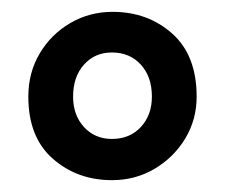

<svg xmlns="http://www.w3.org/2000/svg" viewBox="-20 -731 382 326"><path d="M170.2 -425.1Q111 -425.1 69.6 -461.6Q28.1 -498 28.1 -567Q28.1 -607.7 47.4 -640.2Q66.6 -672.7 99.3 -691.8Q131.9 -710.9 171.1 -710.9Q231 -710.9 272.5 -673.9Q313.9 -637 313.9 -566.8Q313.9 -527.9 294.4 -495.6Q274.8 -463.4 242.3 -444.3Q209.7 -425.1 170.2 -425.1ZM170 -495.1Q200.3 -495.1 219.1 -515.3Q237.9 -535.5 237.9 -567Q237.9 -600.7 219.1 -621.3Q200.3 -641.9 170 -641.9Q141.1 -641.9 122.6 -621.3Q104.1 -600.7 104.1 -567Q104.1 -535.5 122.6 -515.3Q141.1 -495.1 170 -495.1Z"/></svg>

Font: Ancizar Serif Light
Style: Regular
Weight: 300
Designer: Cesar Puertas, Viviana Monsalve, Julian Moncada, Julian Prieto, Jose Castro, Felipe Aragon, Mariel Hernandez, Sara Alarc
Version: Version 8.100